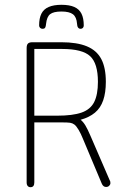

<svg xmlns="http://www.w3.org/2000/svg" viewBox="-20 -772 528 800"><path d="M123 -262H236Q262 -262 272 -260.5Q282 -259 290 -253Q298 -247 307.5 -231Q317 -215 325 -195L404 -7Q410 7 422 7Q430 7 435 2Q440 -3 440 -9Q440 -12 439.5 -15Q439 -18 437 -21L357 -206Q345 -234 336 -249Q327 -264 316 -273Q352 -283 375.5 -302.5Q399 -322 410 -354Q421 -386 421 -431Q421 -490 402 -526Q383 -562 342 -579Q301 -596 235 -596H115Q102 -596 96.5 -590.5Q91 -585 91 -572V-12Q91 -2 95.5 3Q100 8 107 8Q115 8 119 3Q123 -2 123 -12ZM123 -290V-568H239Q323 -568 355.5 -538Q388 -508 388 -431Q388 -378 372.5 -347Q357 -316 320 -303Q283 -290 218 -290ZM172 -673Q175 -702 189 -713Q203 -724 236 -724Q269 -724 284 -712.5Q299 -701 301 -673Q302 -652 316 -652Q322 -652 325.5 -656Q329 -660 329 -666Q329 -696 319.5 -715Q310 -734 289.5 -743Q269 -752 236 -752Q204 -752 183 -743Q162 -734 152.5 -715Q143 -696 143 -666Q143 -660 147 -656Q151 -652 157 -652Q165 -652 168 -656.5Q171 -661 172 -673Z"/></svg>

Font: Beiruti ExtraLight
Style: Regular
Weight: 250
Designer: Arlette Boutros
Foundry: Boutros
Version: Version 1.41